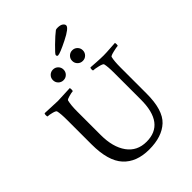

<svg xmlns="http://www.w3.org/2000/svg" viewBox="-272 -1112 1245 1245"><g transform="rotate(-45 351.0 -489.5)"><path d="M353.5 -862.3Q353.5 -869.1 398.4 -913.1Q443.4 -957 469.7 -976.6Q475.6 -979.5 487.3 -979.5Q512.7 -979.5 525.4 -970.2Q538.1 -960.9 538.1 -950.2Q538.1 -927.7 460 -888.7Q381.8 -849.6 363.3 -849.6Q353.5 -849.6 353.5 -862.3ZM153.3 -641.6Q168.9 -641.6 266.6 -646.5Q268.6 -640.6 268.6 -632.8Q268.6 -618.2 264.6 -618.2Q254.9 -618.2 229.5 -611.3Q204.1 -604.5 202.1 -597.7Q193.4 -563.5 193.4 -506.8V-289.1Q193.4 -178.7 240.2 -113.3Q287.1 -47.9 373 -47.9Q540 -47.9 540 -267.6V-511.7Q540 -571.3 533.2 -597.7Q530.3 -605.5 499.5 -612.8Q468.8 -620.1 456.1 -620.1Q452.1 -620.1 452.1 -631.3Q452.1 -642.6 456.1 -646.5Q468.8 -645.5 506.8 -643.1Q544.9 -640.6 571.3 -640.6Q596.7 -640.6 635.3 -643.6Q673.8 -646.5 680.7 -646.5Q682.6 -640.6 682.6 -631.8Q682.6 -620.1 678.7 -620.1Q668.9 -620.1 636.2 -612.3Q603.5 -604.5 601.6 -597.7Q593.8 -567.4 593.8 -506.8V-269.5Q593.8 -118.2 530.3 -59.1Q466.8 0 349.6 0Q233.4 0 170.9 -68.4Q108.4 -136.7 108.4 -289.1V-510.7Q108.4 -571.3 101.6 -597.7Q98.6 -605.5 73.7 -611.8Q48.8 -618.2 36.1 -618.2Q32.2 -618.2 32.2 -630.9Q32.2 -642.6 36.1 -646.5Q148.4 -641.6 153.3 -641.6ZM416.5 -725.1Q402.3 -739.3 402.3 -759.8Q402.3 -780.3 416.5 -794.4Q430.7 -808.6 451.2 -808.6Q471.7 -808.6 485.8 -794.4Q500 -780.3 500 -759.8Q500 -739.3 485.8 -725.1Q471.7 -710.9 451.2 -710.9Q430.7 -710.9 416.5 -725.1ZM239.7 -725.1Q225.6 -739.3 225.6 -759.8Q225.6 -780.3 239.7 -794.4Q253.9 -808.6 274.4 -808.6Q294.9 -808.6 309.1 -794.4Q323.2 -780.3 323.2 -759.8Q323.2 -739.3 309.1 -725.1Q294.9 -710.9 274.4 -710.9Q253.9 -710.9 239.7 -725.1Z"/></g></svg>

Font: Crimson Text
Style: Roman
Weight: 400
Version: Version 0.13